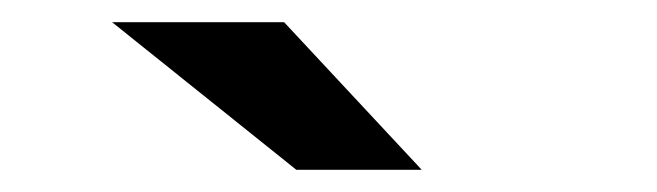

<svg xmlns="http://www.w3.org/2000/svg" viewBox="-20 -711 592 173"><path d="M81 -691H236L360 -558H247Z"/></svg>

Font: Montserrat Ace
Style: Bold
Weight: 700
Designer: Julieta Ulanovsky
Foundry: Julieta Ulanovsky
Version: Version 1